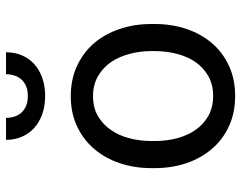

<svg xmlns="http://www.w3.org/2000/svg" viewBox="-102 -692 804 640"><g transform="rotate(-90 300.0 -372.0)"><path d="M59.6 -269V-258.3Q59.6 -201.2 76.2 -152.3Q92.8 -103.5 124 -67.4Q154.8 -31.2 199.5 -10.7Q244.1 9.8 300.3 9.8Q356 9.8 400.4 -10.7Q444.8 -31.2 476.1 -67.4Q506.8 -103.5 523.4 -152.3Q540 -201.2 540 -258.3V-269Q540 -326.2 523.4 -375.2Q506.8 -424.3 476.1 -460.4Q444.8 -496.6 400.1 -517.3Q355.5 -538.1 299.3 -538.1Q243.7 -538.1 199.2 -517.3Q154.8 -496.6 124 -460.4Q92.8 -424.3 76.2 -375.2Q59.6 -326.2 59.6 -269ZM149.9 -258.3V-269Q149.9 -307.6 159.2 -343Q168.5 -378.4 187.5 -405.3Q206.1 -432.1 233.9 -448Q261.7 -463.9 299.3 -463.9Q336.9 -463.9 365 -448Q393.1 -432.1 412.1 -405.3Q430.7 -378.4 440.2 -343Q449.7 -307.6 449.7 -269V-258.3Q449.7 -219.2 440.4 -183.8Q431.2 -148.4 412.6 -121.6Q393.6 -94.7 365.5 -79.1Q337.4 -63.5 300.3 -63.5Q262.7 -63.5 234.4 -79.1Q206.1 -94.7 187.5 -121.6Q168.5 -148.4 159.2 -183.8Q149.9 -219.2 149.9 -258.3ZM445.8 -753.9H372.6Q372.6 -739.3 368.2 -725.8Q363.8 -712.4 355 -702.6Q346.2 -692.9 332.8 -687Q319.3 -681.2 300.3 -681.2Q280.8 -681.2 267.1 -687Q253.4 -692.9 244.6 -702.6Q235.8 -712.4 231.4 -725.8Q227.1 -739.3 227.1 -753.9H153.8Q153.8 -725.1 164.3 -700.9Q174.8 -676.8 193.8 -659.7Q212.9 -642.6 239.7 -633.1Q266.6 -623.5 300.3 -623.5Q333.5 -623.5 360.4 -633.1Q387.2 -642.6 406.2 -659.7Q425.3 -676.8 435.5 -700.9Q445.8 -725.1 445.8 -753.9Z"/></g></svg>

Font: RobotoMono Nerd Font
Style: Regular
Weight: 400
Monospace: yes
Designer: Google
Version: Version 3.000;Nerd Fonts 3.2.1